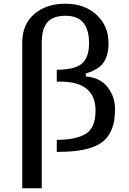

<svg xmlns="http://www.w3.org/2000/svg" viewBox="-20 -807 695 1035"><path d="M205 -577V208H100V-577Q100 -676 165 -731.5Q230 -787 332.5 -787Q435 -787 500 -727.5Q565 -668 565 -574Q565 -510 539 -471Q513 -432 443 -411V-395Q521 -388 560.5 -336.5Q600 -285 600 -219.5Q600 -154 584 -114Q568 -74 542 -50Q516 -26 474 -12Q406 12 286 12V-53Q389 -53 442 -85.5Q495 -118 495 -210Q495 -367 305 -367H286V-431Q379 -431 419.5 -462.5Q460 -494 460 -574Q460 -722 334 -722Q265 -722 235 -686.5Q205 -651 205 -577Z"/></svg>

Font: Voces
Style: Regular
Weight: 400
Designer: Ana Paula Megda, Pablo Ugerman
Foundry: Ana Paula Megda, Pablo Ugerman
Version: Version 1.003